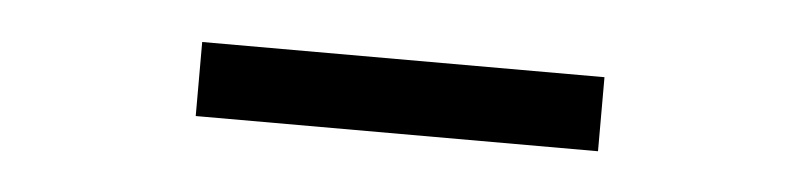

<svg xmlns="http://www.w3.org/2000/svg" viewBox="-23 -750 646 155"><g transform="rotate(5 300.0 -672.0)"><path d="M137 -642V-702H463V-642Z"/></g></svg>

Font: MOST Montserrat Medium
Style: Regular
Weight: 500
Designer: Julieta Ulanovsky
Foundry: Julieta Ulanovsky
Version: Version 8.000;March 11, 2024;FontCreator 15.0.0.2926 64-bit